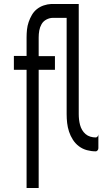

<svg xmlns="http://www.w3.org/2000/svg" viewBox="-20 -755 540 968"><path d="M114 193V-403H50V-473H114V-566Q114 -586 116 -605.5Q118 -625 124.5 -644Q131 -663 141 -680Q151 -697 166 -709Q181 -721 200 -727.5Q219 -734 239 -735H377V-180Q377 -166 378.5 -152.5Q380 -139 383.5 -125.5Q387 -112 394 -100Q401 -88 411.5 -79Q422 -70 435.5 -66Q449 -62 463 -62Q468 -62 472 -67Q476 -72 476 -78V-8Q476 -2 472 3Q468 8 463 8Q440 8 418 2Q396 -4 378 -17.5Q360 -31 347.5 -50.5Q335 -70 328 -91.5Q321 -113 318.5 -135Q316 -157 316 -180V-665H247Q230 -665 214 -656.5Q198 -648 189.5 -633Q181 -618 178 -601Q175 -584 175 -566V-472H257V-403H175V193Z"/></svg>

Font: Moesevka
Style: Regular
Weight: 400
Monospace: yes
Designer: Belleve Invis
Foundry: Belleve Invis
Version: Version 32.5.0; ttfautohint (v1.8.4)